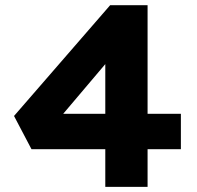

<svg xmlns="http://www.w3.org/2000/svg" viewBox="-20 -726 765 746"><path d="M389.1 0V-601.3L493.9 -600.7L185.9 -237L166.1 -283.8H682.8V-146.4H102.3L34.5 -275.4L407.9 -705.7H553.4V0Z"/></svg>

Font: Lexend Exa
Style: Regular
Weight: 400
Designer: Bonnie Shaver-Troup, Thomas Jockin
Foundry: Lexend
Version: Version 1.007